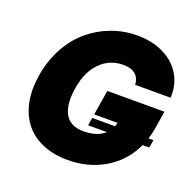

<svg xmlns="http://www.w3.org/2000/svg" viewBox="-130 -872 1033 1018"><g transform="rotate(20 386.5 -363.5)"><path d="M745.7 -244.3 738.6 -200.3H701Q654.8 -100.5 562.5 -45.3Q470.2 9.9 353.7 9.9Q248.2 9.9 175.1 -34.8Q101.9 -79.5 71 -164.2Q40.1 -248.9 58.9 -362.2Q73.5 -449.9 113.3 -521.7Q153.1 -593.4 209.2 -640.1Q265.3 -686.8 334 -712Q402.7 -737.2 476.6 -737.2Q561.4 -737.2 626.4 -705.3Q691.4 -673.3 725.1 -616.3Q758.9 -559.3 754.3 -487.2H554.7Q549 -565.3 459.5 -565.3Q383.9 -565.3 331 -512.1Q278.1 -458.8 262.8 -365.1Q246.4 -267.4 275.6 -214.7Q304.7 -161.9 380 -161.9Q457.4 -161.9 499.6 -200.3H393.5L400.6 -244.3H529.8Q533 -253.6 535.5 -265.6H404.1L426.8 -406.2H749.3L733 -305.4Q727.6 -273.8 718 -244.3Z"/></g></svg>

Font: Karasuma Gothic
Style: Italic
Weight: 900
Italic angle: -9.39999°
Designer: Rasmus Andersson / Ryoko Nishizuka
Foundry: Genbu
Version: Version 1.00